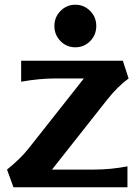

<svg xmlns="http://www.w3.org/2000/svg" viewBox="-20 -795 576 815"><path d="M37.1 0 9.8 -75.2Q66.9 -121.1 101.6 -165L335.9 -461.9H211.9Q147.9 -461.9 69.8 -448.2V-537.1H501.5L525.9 -461.9Q479 -427.7 435.1 -372.1L200.7 -75.2H378.9Q450.7 -75.2 521 -88.9V0ZM236.8 -748.5Q262.7 -774.9 299.8 -774.9Q336.9 -774.9 362.8 -748.5Q388.7 -722.2 388.7 -684.6Q388.7 -647 362.8 -620.6Q336.9 -594.2 299.8 -594.2Q262.7 -594.2 236.8 -620.6Q210.9 -647 210.9 -684.6Q210.9 -722.2 236.8 -748.5Z"/></svg>

Font: Classica
Style: Bold
Weight: 700
Designer: Wojciech Kalinowski "wmk69" (wmk69@o2.pl)
Foundry: Wojciech Kalinowski "wmk69" (wmk69@o2.pl)
Version: Version 2.1.1; 2021-05-14